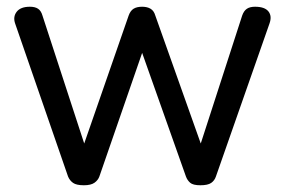

<svg xmlns="http://www.w3.org/2000/svg" viewBox="-20 -535 844 570"><path d="M229 15Q207 15 197 8Q187 1 182 -11L25 -465Q18 -485 29.5 -500Q41 -515 69 -515Q84 -515 93 -509Q102 -503 106 -489L230 -109L362 -489Q367 -503 376.5 -509Q386 -515 402 -515Q417 -515 427 -509Q437 -503 441 -489L576 -109L699 -489Q704 -503 713 -509Q722 -515 737 -515Q766 -515 777 -501Q788 -487 780 -465L621 -11Q617 1 607 8Q597 15 575 15Q553 15 544.5 7.5Q536 0 532 -11L402 -378L275 -11Q271 0 260.5 7.5Q250 15 229 15Z"/></svg>

Font: Playwrite IT Moderna
Style: Regular
Weight: 400
Designer: Veronika Burian, José Scaglione
Foundry: TypeTogether
Version: Version 1.002